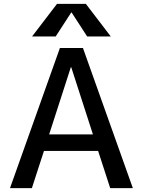

<svg xmlns="http://www.w3.org/2000/svg" viewBox="-20 -980 744 1000"><path d="M351 -915 270 -790H147L277 -960H427L557 -790H434L353 -915ZM32 0 292 -730H412L672 0H554L491 -194H209L146 0ZM236 -280H464L351 -630H349Z"/></svg>

Font: Mplus 1p Medium
Style: Regular
Weight: 500
Version: Version 1.061